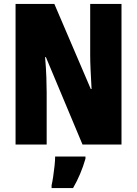

<svg xmlns="http://www.w3.org/2000/svg" viewBox="-20 -734 696 975"><path d="M597 0H399L213 -444H209Q214 -385 215.5 -339.5Q217 -294 217 -263V0H59V-714H256L441 -282H445Q442 -336 440 -379.5Q438 -423 438 -455V-714H597ZM414 72Q391 152 351 221H242V207Q246 190 250 163Q254 136 257 108.5Q260 81 260 61H414Z"/></svg>

Font: Noto Sans Malayalam ExtraCondensed Black
Style: Regular
Weight: 900
Width: 2
Designer: Jelle Bosma - Monotype Design Team
Foundry: Monotype Imaging Inc.
Version: Version 2.104; ttfautohint (v1.8.4.7-5d5b)